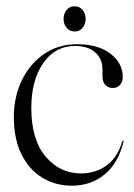

<svg xmlns="http://www.w3.org/2000/svg" viewBox="-20 -581 426 610"><path d="M370 -337Q370 -321 361.2 -311.2Q352.5 -301.5 338.5 -301.5Q323.5 -301.5 314.5 -311.2Q305.5 -321 305.5 -339V-362Q305.5 -394.5 282.2 -414.8Q259 -435 218 -435Q155 -435 117.2 -380.2Q79.5 -325.5 79.5 -238.5Q79.5 -137 125 -83.5Q170.5 -30 237 -30Q283.5 -30 318.5 -55.2Q353.5 -80.5 368.5 -132Q369.5 -134.5 371 -134Q373.5 -134 372.5 -131Q356 -62.5 312.2 -26.8Q268.5 9 208 9Q156.5 9 114.8 -16.2Q73 -41.5 48.5 -90.2Q24 -139 24 -209.5Q24 -273 49.2 -325.5Q74.5 -378 119.8 -409.2Q165 -440.5 225 -440.5Q292.5 -440.5 331.2 -410.2Q370 -380 370 -337ZM217 -481Q201.5 -481 191.8 -492.5Q182 -504 182 -521Q182 -538 191.8 -549.5Q201.5 -561 217 -561Q233 -561 242.5 -549.5Q252 -538 252 -521Q252 -504 242.5 -492.5Q233 -481 217 -481Z"/></svg>

Font: Fraunces 144pt S000 Light
Style: Regular
Weight: 300
Version: Version 1.000; ttfautohint (v1.8.3)